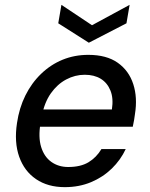

<svg xmlns="http://www.w3.org/2000/svg" viewBox="-20 -759 618 791"><path d="M247 12Q177 12 128.5 -21Q80 -54 59 -113.5Q38 -173 50 -252Q59 -314 84.5 -365.5Q110 -417 149.5 -455Q189 -493 238 -513Q287 -533 344 -533Q419 -533 465 -500.5Q511 -468 529 -412.5Q547 -357 536 -289Q535 -278 532.5 -265Q530 -252 527 -237H120L132 -308H441Q448 -354 435 -386Q422 -418 395 -434.5Q368 -451 329 -451Q289 -451 252.5 -431.5Q216 -412 189.5 -374.5Q163 -337 152 -280L147 -252Q137 -194 149.5 -153.5Q162 -113 191.5 -92Q221 -71 261 -71Q312 -71 344.5 -90.5Q377 -110 398 -145H498Q477 -100 440.5 -64.5Q404 -29 355 -8.5Q306 12 247 12ZM514 -739 501 -663 346 -583 220 -663 233 -739 359 -655Z"/></svg>

Font: DM Sans 10pt Medium
Style: Italic
Weight: 500
Italic angle: -10°
Version: Version 4.004;gftools[0.9.30]